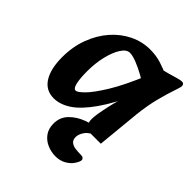

<svg xmlns="http://www.w3.org/2000/svg" viewBox="-195 -612 945 945"><g transform="rotate(45 277.5 -139.0)"><path d="M138 16Q82 16 53 -30Q24 -76 24 -157Q24 -230 47 -291Q70 -352 109 -396.5Q148 -441 198.5 -465.5Q249 -490 304 -490Q347 -490 382.5 -478.5Q418 -467 443 -455L414 -331Q388 -349 355.5 -367Q323 -385 293.5 -396.5Q264 -408 245 -408Q222 -408 202.5 -377.5Q183 -347 171.5 -298.5Q160 -250 160 -195Q160 -147 166.5 -117Q173 -87 188 -87Q199 -87 227 -114.5Q255 -142 296.5 -209Q338 -276 387 -394L422 -301Q368 -181 319 -111.5Q270 -42 225.5 -13Q181 16 138 16ZM388 10Q360 10 351 -6Q342 -22 342 -44Q342 -61 346.5 -87.5Q351 -114 358 -145Q365 -176 373 -204L395 -279L363 -305L387 -456Q419 -461 447 -469Q475 -477 495.5 -483Q516 -489 526 -489Q542 -489 542 -472Q542 -464 529.5 -428Q517 -392 503 -337Q489 -282 482 -216L460 10ZM225 104Q225 60 254.5 30Q284 0 328 -16Q372 -32 415 -32Q428 -32 434.5 -28Q441 -24 441 -20Q441 -14 436.5 -11Q432 -8 421 -4Q381 9 365 31.5Q349 54 349 74Q349 94 360.5 103.5Q372 113 390 115.5Q408 118 430 118Q441 118 446 123Q451 128 451 133Q451 143 440 161Q428 182 403 197Q378 212 346 212Q316 212 288 200Q260 188 242.5 164Q225 140 225 104Z"/></g></svg>

Font: Alkatra SemiBold
Style: Regular
Weight: 600
Designer: Suman Bhandary
Version: Version 1.100;gftools[0.9.22]